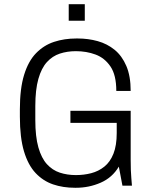

<svg xmlns="http://www.w3.org/2000/svg" viewBox="-20 -878 720 908"><path d="M334 10Q278 10 231 -6Q184 -22 148.5 -59.5Q113 -97 93.5 -162Q74 -227 74 -326V-361Q74 -459 94 -524Q114 -589 150.5 -626.5Q187 -664 235.5 -680Q284 -696 341 -696H348Q397 -696 442 -683.5Q487 -671 522 -642.5Q557 -614 577.5 -566Q598 -518 598 -448H530Q530 -523 502.5 -563.5Q475 -604 432 -620Q389 -636 339 -636Q298 -636 263 -624.5Q228 -613 202 -584.5Q176 -556 161.5 -505Q147 -454 147 -376V-310Q147 -232 161.5 -181Q176 -130 202 -101.5Q228 -73 263 -61.5Q298 -50 339 -50Q377 -50 411.5 -59Q446 -68 473.5 -90Q501 -112 516.5 -151Q532 -190 532 -249V-297H313V-354H598V-122Q598 -70 601 -37Q604 -4 604 0H559L542 -90Q511 -38 456 -14Q401 10 340 10ZM305 -780V-858H381V-780Z"/></svg>

Font: Chivo Medium ExtraLight
Style: Regular
Weight: 250
Version: Version 2.002